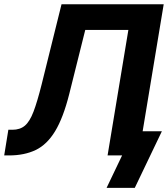

<svg xmlns="http://www.w3.org/2000/svg" viewBox="-28 -748 808 924"><path d="M-7.8 0 12.2 -123.5H31.7Q68.4 -123.5 91.8 -143.3Q115.2 -163.1 133.3 -210.7Q151.4 -258.3 172.4 -341.8L268.1 -727.5H759.8L639.2 0H489.7L589.8 -604H382.3L305.2 -295.4Q276.4 -181.2 237.3 -116.7Q198.2 -52.2 143.8 -26.1Q89.4 0 15.1 0ZM484.9 156.2 559.6 0H519.5L539.1 -116.2H751L620.6 156.2Z"/></svg>

Font: Inter
Style: Bold Italic
Weight: 700
Italic angle: -9.39999°
Designer: Rasmus Andersson
Foundry: rsms
Version: Version 4.001;git-9221beed3